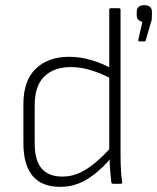

<svg xmlns="http://www.w3.org/2000/svg" viewBox="-20 -715 611 747"><path d="M214 12Q143 12 107 -30.5Q71 -73 71 -159V-310Q71 -401 119 -447.5Q167 -494 249 -494Q293 -494 336 -481Q379 -468 415 -448L417 -407Q375 -429 335 -441.5Q295 -454 255 -454Q190 -454 152.5 -417.5Q115 -381 115 -306V-157Q115 -91 142 -59.5Q169 -28 223 -28Q257 -28 287.5 -41.5Q318 -55 349.5 -81Q381 -107 416 -146L414 -102Q380 -63 347.5 -37.5Q315 -12 283 0Q251 12 214 12ZM420 0Q414 0 413 -6Q411 -29 408.5 -53.5Q406 -78 407 -101L405 -124V-677Q405 -683 411 -683H443Q449 -683 449 -677V-111Q449 -95 449.5 -76Q450 -57 451.5 -39.5Q453 -22 455 -7Q457 0 449 0ZM523 -554Q517 -554 518 -560L534 -630Q523 -633 517.5 -639Q512 -645 512 -656V-670Q512 -682 520 -688.5Q528 -695 541 -695Q556 -695 563.5 -688.5Q571 -682 571 -670V-656Q571 -648 570.5 -641Q570 -634 566 -624L547 -558Q546 -554 541 -554Z"/></svg>

Font: Sofia Sans ExtraLight
Style: Regular
Weight: 250
Version: Version 4.100-B